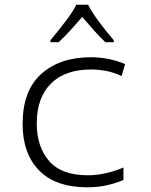

<svg xmlns="http://www.w3.org/2000/svg" viewBox="-20 -785 640 815"><path d="M229 -606Q254 -629 280 -657.5Q306 -686 329 -713Q351 -687 376.5 -658.5Q402 -630 427 -606H463V-614Q432 -650 401 -691.5Q370 -733 354 -765H304Q288 -733 256 -691.5Q224 -650 194 -614V-606ZM504 -21V-74Q472 -60 432 -50.5Q392 -41 353 -41Q241 -41 188.5 -101.5Q136 -162 136 -261Q136 -370 196 -430Q256 -490 366 -490Q397 -490 430 -484Q463 -478 496 -462L511 -513Q443 -542 365 -542Q234 -542 155 -471Q76 -400 76 -259Q76 -133 146 -61.5Q216 10 351 10Q397 10 435.5 1Q474 -8 504 -21Z"/></svg>

Font: Noto Sans Mono UI Light
Style: Regular
Weight: 300
Designer: Monotype Design team
Foundry: Monotype Imaging Inc.
Version: 1.000